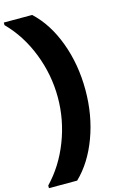

<svg xmlns="http://www.w3.org/2000/svg" viewBox="-165 -971 797 1256"><g transform="rotate(-15 233.5 -342.5)"><path d="M-2.9 -886.2V-903.8H189Q288.1 -812 343.5 -662.6Q398.9 -513.2 398.9 -339.8Q398.9 -168.9 344 -21Q289.1 127 192.9 219.2H2V201.2Q101.1 98.1 156.5 -44.9Q211.9 -188 211.9 -339.8Q211.9 -493.7 155.5 -638.4Q99.1 -783.2 -2.9 -886.2Z"/></g></svg>

Font: Poppins ExtraBold
Style: Regular
Weight: 800
Designer: Ninad Kale (Devanagari), Jonny Pinhorn (Latin)
Foundry: Indian Type Foundry
Version: 4.004